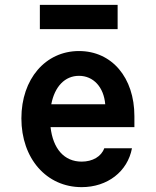

<svg xmlns="http://www.w3.org/2000/svg" viewBox="-20 -760 640 790"><path d="M188 -237H533V-282C533 -441 440 -550 305 -550C167 -550 68 -435 68 -273C68 -108 171 10 316 10C422 10 505 -54 523 -150H409C397 -116 361 -95 316 -95C244 -95 198 -148 188 -237ZM305 -448C364 -448 407 -402 413 -331H191C205 -404 247 -448 305 -448ZM144 -640H464V-740H144Z"/></svg>

Font: CommitMono
Style: 700Regular
Weight: 700
Monospace: yes
Designer: Eigil Nikolajsen
Foundry: Eigil Nikolajsen
Version: Version 1.143